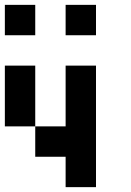

<svg xmlns="http://www.w3.org/2000/svg" viewBox="-20 -770 540 790"><path d="M0 -625V-750H125V-625ZM250 -625V-750H375V-625ZM125 -125V-250H0V-500H125V-250H250V-500H375V0H250V-125Z"/></svg>

Font: Tiny5
Style: Regular
Weight: 400
Designer: Stefan Schmidt
Foundry: Made with Bits'n'Picas by Kreative Software
Version: Version 1.002; ttfautohint (v1.8.4.7-5d5b)